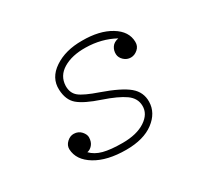

<svg xmlns="http://www.w3.org/2000/svg" viewBox="-101 -590 802 749"><g transform="rotate(-30 300.0 -215.5)"><path d="M275.9 -18.1Q339.8 -18.1 377.9 -43.2Q416 -68.4 415 -105.5Q414.6 -139.6 383.5 -161.6Q352.5 -183.6 289.1 -205.1Q222.2 -227.5 194.3 -251.2Q166.5 -274.9 164.6 -321.8Q162.1 -376 212.4 -409.7Q262.7 -443.4 337.4 -442.9Q415.5 -443.4 465.3 -413.1Q515.1 -382.8 515.6 -335Q516.1 -315.4 501.7 -303Q487.3 -290.5 470.7 -290.5Q453.1 -290.5 439.9 -302.7Q426.8 -314.9 425.8 -330.1Q424.8 -347.7 434.3 -361.8Q443.8 -376 464.8 -379.9Q407.2 -411.6 335.9 -412.6Q274.9 -413.6 235.4 -389.9Q195.8 -366.2 194.3 -321.8Q193.8 -289.6 215.1 -272.2Q236.3 -254.9 297.4 -233.9Q379.4 -205.1 412.8 -177Q446.3 -148.9 445.3 -105.5Q444.3 -56.2 398.9 -22Q353.5 12.2 274.9 12.2Q189.9 12.2 137.5 -19.5Q85 -51.3 83 -100.6Q82.5 -118.2 96.9 -131.6Q111.3 -145 127.9 -144.5Q148.4 -144 160.9 -129.9Q173.3 -115.7 172.9 -102.5Q172.4 -82.5 162.1 -70.3Q151.9 -58.1 138.2 -55.7Q157.7 -35.2 190.2 -26.6Q222.7 -18.1 275.9 -18.1Z"/></g></svg>

Font: Compagnon Light Italic
Style: Regular
Weight: 400
Italic angle: -12°
Designer: Valentin Papon
Foundry: Velvetyne Type Foundry
Version: Version 1.000;PS 001.000;hotconv 1.0.88;makeotf.lib2.5.64775